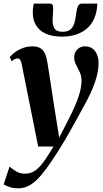

<svg xmlns="http://www.w3.org/2000/svg" viewBox="-55 -782 563 1048"><path d="M63.5 -431.5Q60 -449 54.5 -456Q49 -463 41 -463Q32.5 -463 25 -459Q17.5 -455 8.5 -447.5L-1.5 -470.5Q10 -484.5 28.5 -498Q47 -511.5 70.8 -520.2Q94.5 -529 122 -529Q149 -529 165.5 -518.8Q182 -508.5 190.8 -488.8Q199.5 -469 204 -440Q209 -409.5 215 -370.2Q221 -331 227.5 -288Q234 -245 240.5 -203Q247 -161 253 -125L268 -31L318.5 -129Q337.5 -166 351 -196.8Q364.5 -227.5 373.2 -253.2Q382 -279 386 -301Q390 -323 390 -342.5Q389.5 -369 379.8 -389.5Q370 -410 360 -428.5Q350 -447 350 -469Q350 -495.5 367 -512.2Q384 -529 408.5 -529Q435 -529 451.2 -516Q467.5 -503 475.2 -482.5Q483 -462 483 -437.5Q483 -399.5 471.2 -358.5Q459.5 -317.5 439.5 -274.2Q419.5 -231 393.5 -185.5Q378 -157.5 362.8 -129.8Q347.5 -102 332 -74.2Q316.5 -46.5 300 -18.5Q283.5 9.5 265 39Q246.5 68.5 225 100Q195.5 144 167.2 177Q139 210 109 228Q79 246 44.5 246Q20 246 0.8 240Q-18.5 234 -35 225L-3 127.5Q7.5 137 29.8 151.5Q52 166 81 166Q115 166 140.2 146.8Q165.5 127.5 188.5 94Q211.5 60.5 237 18H153.5ZM217 -762.5Q231.5 -762.5 234 -750.2Q236.5 -738 234.5 -717.5Q234.5 -711.5 233.8 -702Q233 -692.5 232.5 -686.5Q229.5 -649.5 241 -629Q252.5 -608.5 286.5 -608.5Q314 -608.5 329 -620.8Q344 -633 351 -656.2Q358 -679.5 361.5 -712.5Q364 -734 370.5 -748.2Q377 -762.5 392.5 -762.5H476Q476 -757 475.8 -751Q475.5 -745 474 -735.5Q464 -661 413.5 -621.5Q363 -582 282.5 -582Q230 -582 193.2 -599Q156.5 -616 138.5 -649.5Q120.5 -683 124.5 -732Q125.5 -740 126.5 -747.5Q127.5 -755 129.5 -762.5Z"/></svg>

Font: Merriweather 120pt
Style: Bold Italic
Weight: 700
Italic angle: -7.8°
Version: Version 2.101